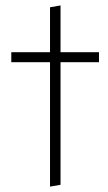

<svg xmlns="http://www.w3.org/2000/svg" viewBox="-20 -696 403 714"><path d="M348.1 -502H205.1V-675.8L166 -668.9V-502H22V-464.8H166V-2L205.1 -8.8V-464.8H348.1Z"/></svg>

Font: Comic Neue Angular Light
Style: Regular
Weight: 300
Designer: Craig Rozynski
Foundry: Craig Rozynski
Version: Version 2.003